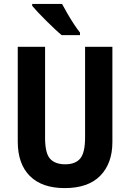

<svg xmlns="http://www.w3.org/2000/svg" viewBox="-20 -954 667 984"><path d="M556 -226Q556 -117 494 -53.5Q432 10 312 10Q195 10 133 -52Q71 -114 71 -228V-714H211V-248Q211 -168 237 -140Q263 -112 314 -112Q367 -112 391.5 -142Q416 -172 416 -249V-714H556ZM298 -934Q309 -913 325.5 -884.5Q342 -856 359.5 -829.5Q377 -803 390 -787V-774H296Q281 -786 260 -806Q239 -826 216.5 -848Q194 -870 175 -890.5Q156 -911 145 -924V-934Z"/></svg>

Font: Noto Sans Malayalam Condensed
Style: Bold
Weight: 700
Width: 3
Designer: Jelle Bosma - Monotype Design Team
Foundry: Monotype Imaging Inc.
Version: Version 2.104; ttfautohint (v1.8.4.7-5d5b)